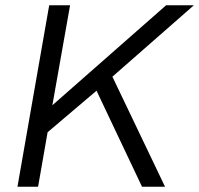

<svg xmlns="http://www.w3.org/2000/svg" viewBox="-20 -706 753 726"><path d="M46 0 166 -686H245L178 -308L608 -686H713L405 -416L604 0H517L345 -363L160 -206L124 0Z"/></svg>

Font: Archivo SemiBold Light
Style: Italic
Weight: 300
Italic angle: -10°
Version: Version 2.001